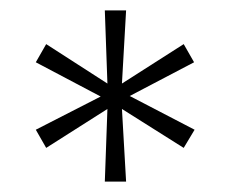

<svg xmlns="http://www.w3.org/2000/svg" viewBox="-20 -708 443 370"><path d="M182 -358 187 -498 69 -423 49 -458 174 -522 49 -588 69 -623 187 -547 182 -688H223L215 -547L334 -623L354 -588L230 -523L355 -458L334 -423L215 -498L223 -358Z"/></svg>

Font: Saira Condensed ExtraLight
Style: Regular
Weight: 250
Width: 3
Designer: Hector Gatti with collaboration of the Omnibus-Type team
Foundry: Omnibus-Type
Version: Version 1.101